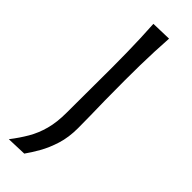

<svg xmlns="http://www.w3.org/2000/svg" viewBox="-245 -534 752 752"><g transform="rotate(45 131.0 -158.0)"><path d="M9.2 203.1 91.9 200.2Q108.3 177.4 126.4 145.7Q144.6 113.9 157.5 72.8Q170.4 31.7 170.4 -19.1Q170.4 -52.7 169.7 -88.2Q168.9 -123.8 168.1 -170.1Q167.4 -216.4 167.4 -280.7Q167.4 -326.5 168.1 -366.1Q168.8 -405.7 170.4 -443Q172.1 -480.4 174.5 -519.2L90.1 -516.8Q92.6 -478.4 93.9 -441.4Q95.3 -404.4 96 -365.3Q96.8 -326.2 96.8 -280.7L95.9 -30.3Q95.9 22.9 85 62.9Q74.1 103 54.6 136.4Q35.1 169.7 9.2 203.1Z"/></g></svg>

Font: Pinar-VF-FD
Style: Regular
Weight: 300
Designer: Amin Abedi
Version: Version 3.0